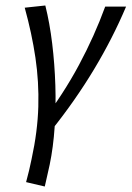

<svg xmlns="http://www.w3.org/2000/svg" viewBox="-20 -440 479 699"><path d="M166 36 133 4Q211 -98 267.5 -203.5Q324 -309 363 -416H439Q390 -300 322 -187Q254 -74 166 36ZM143 239 75 223Q81 201 86 180Q91 159 95 139Q117 38 119.5 -52Q122 -142 109 -230Q96 -318 70 -412L145 -420Q161 -356 170 -281.5Q179 -207 181.5 -129.5Q184 -52 179 22Q174 96 161 159Q156 182 151.5 201.5Q147 221 143 239Z"/></svg>

Font: Ysabeau Office Medium
Style: Italic
Weight: 500
Italic angle: -12°
Designer: Christian Thalmann (Catharsis Fonts)
Version: Version 2.001;gftools[0.9.30]; featfreeze: tnum,lnum,ss02